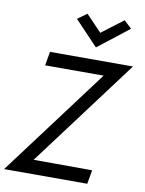

<svg xmlns="http://www.w3.org/2000/svg" viewBox="-116 -1020 821 1089"><g transform="rotate(10 294.5 -475.0)"><path d="M388 -856 512 -950 556 -909 378 -770 244 -911 298 -950ZM112 -620 126 -700H604L141 -81L478 -80L464 0H-15L449 -620Z"/></g></svg>

Font: Jost*
Style: Italic
Weight: 400
Italic angle: -10°
Version: Version 3.7